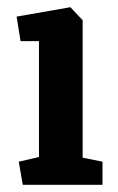

<svg xmlns="http://www.w3.org/2000/svg" viewBox="-20 -512 328 532"><path d="M43 0 32 -64 88 -77V-398H37L26 -466L175 -492L209 -456V-75L264 -64V0Z"/></svg>

Font: Kreon
Style: Bold
Weight: 700
Designer: Julia Petretta
Foundry: Julia Petretta and Eli Heuer
Version: Version 2.002